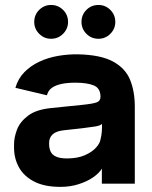

<svg xmlns="http://www.w3.org/2000/svg" viewBox="-20 -728 602 761"><path d="M219.7 12.7Q156 12.7 115.2 -8.5Q74.3 -29.7 55 -65Q35.7 -100.3 35.7 -142V-157Q35.7 -183 47.3 -214Q59 -245 91.2 -269.5Q123.3 -294 184.7 -300L302.7 -312Q349.3 -316.7 363.8 -322.5Q378.3 -328.3 378.3 -344.3Q378.3 -378.3 352 -389.3Q325.7 -400.3 278.3 -400.3Q249 -400.3 225.5 -395.7Q202 -391 186.5 -380.5Q171 -370 166 -350.3L41 -380Q51.7 -416.7 76.8 -442.2Q102 -467.7 136.3 -483.7Q170.7 -499.7 210.3 -506.5Q250 -513.3 289.3 -512.7Q379 -510.7 427.8 -484.2Q476.7 -457.7 495.5 -412Q514.3 -366.3 514.3 -305V0H383.7V-59.7Q373 -41.7 349.2 -25.2Q325.3 -8.7 291.8 2Q258.3 12.7 219.7 12.7ZM246.7 -100Q288 -100.3 316.7 -113Q345.3 -125.7 361.2 -143.5Q377 -161.3 378.7 -177.3Q382.3 -190.3 383.5 -206.3Q384.7 -222.3 384.3 -236.7Q377 -230 358 -226.8Q339 -223.7 306 -219.7L233 -211.7Q202.3 -208.3 188.5 -195.3Q174.7 -182.3 174.7 -161.7V-156.3Q174.7 -140 180.8 -127Q187 -114 202.7 -107Q218.3 -100 246.7 -100ZM182.3 -574.3Q155 -574.3 135.3 -594Q115.7 -613.7 115.7 -641Q115.7 -669.3 135.3 -688.8Q155 -708.3 182.3 -708.3Q210.3 -708.3 230 -688.8Q249.7 -669.3 249.7 -641Q249.7 -613.7 230 -594Q210.3 -574.3 182.3 -574.3ZM370.3 -574.3Q342 -574.3 322.5 -594Q303 -613.7 303 -641Q303 -669.3 322.5 -688.8Q342 -708.3 370.3 -708.3Q397.7 -708.3 417.3 -688.8Q437 -669.3 437 -641Q437 -613.7 417.3 -594Q397.7 -574.3 370.3 -574.3Z"/></svg>

Font: Nata Sans
Style: Regular
Weight: 400
Designer: Daniel Uzquiano Cruz
Version: Version 1.001